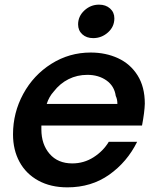

<svg xmlns="http://www.w3.org/2000/svg" viewBox="-20 -795 677 826"><path d="M36 -217Q36 -310 80 -391Q124 -472 201 -520.5Q278 -569 370 -569Q435 -569 488 -544.5Q541 -520 572 -470.5Q603 -421 603 -349Q602 -313 591 -255H158V-238Q158 -174 193.5 -133Q229 -92 291 -92Q341 -92 382.5 -118.5Q424 -145 448 -185H570Q527 -98 450 -43.5Q373 11 270 11Q198 11 145 -18Q92 -47 64 -98.5Q36 -150 36 -217ZM485 -348Q485 -368 478 -382Q472 -425 438 -449Q404 -473 356 -473Q312 -473 275 -454.5Q238 -436 211 -401Q191 -379 181 -348ZM316 -690Q316 -725 343 -750Q370 -775 406 -775Q435 -775 453.5 -758.5Q472 -742 472 -716Q472 -680 444.5 -655.5Q417 -631 381 -631Q352 -631 334 -647.5Q316 -664 316 -690Z"/></svg>

Font: Open Sauce One SemiBold Italic
Style: Regular
Weight: 600
Italic angle: -10°
Designer: Alfredo Marco Pradil
Foundry: Creative Sauce Fz LLC
Version: Version 1.477